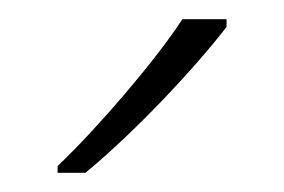

<svg xmlns="http://www.w3.org/2000/svg" viewBox="-20 -786 296 200"><path d="M216 -758V-766H170C142 -723 82 -653 40 -613V-606H69C120 -648 183 -715 216 -758Z"/></svg>

Font: Noto Sans Malayalam ExtraLight
Style: Regular
Weight: 200
Designer: Jelle Bosma - Monotype Design Team
Foundry: Monotype Imaging Inc.
Version: Version 2.104